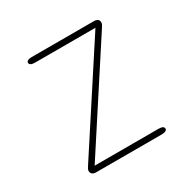

<svg xmlns="http://www.w3.org/2000/svg" viewBox="-141 -760 900 900"><g transform="rotate(-30 309.5 -309.5)"><path d="M140.5 -30.5H486Q500.5 -30.5 507.8 -26.5Q515 -22.5 515 -15Q515 -8 507.8 -4Q500.5 0 486 0H132Q118 0 110.8 -6Q103.5 -12 103.5 -22.5Q103.5 -28 106 -33Q108.5 -38 114 -46.5L467 -588.5H139.5Q125.5 -588.5 118.2 -592.8Q111 -597 111 -604Q111 -611 118.2 -615Q125.5 -619 139.5 -619H475Q489 -619 496.2 -613.5Q503.5 -608 503.5 -597.5Q503.5 -591 501 -586Q498.5 -581 493 -572.5Z"/></g></svg>

Font: Sono ExtraLight Monospace ExtraLight
Style: Regular
Weight: 250
Version: Version 2.112